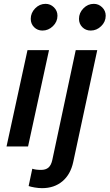

<svg xmlns="http://www.w3.org/2000/svg" viewBox="-20 -762 570 999"><path d="M201 -603Q175 -603 157.5 -620.5Q140 -638 140 -664Q140 -695 163 -718.5Q186 -742 217 -742Q242 -742 260.5 -724Q279 -706 279 -680Q279 -649 255.5 -626Q232 -603 201 -603ZM235 -501 126 0H14L123 -501ZM452 -603Q426 -603 408.5 -620.5Q391 -638 391 -664Q391 -695 414 -718.5Q437 -742 468 -742Q493 -742 511.5 -724Q530 -706 530 -680Q530 -649 506.5 -626Q483 -603 452 -603ZM199 217Q181 217 160.5 213.5Q140 210 129 206L148 116Q157 119 168 120.5Q179 122 194 122Q218 122 232 110Q246 98 252 71L374 -501H486L361 81Q347 146 304.5 181.5Q262 217 199 217Z"/></svg>

Font: Red Hat Text Medium
Style: Italic
Weight: 500
Italic angle: -12°
Designer: Pentagram / MCKL
Foundry: Pentagram / MCKL
Version: Version 1.003; Red Hat Text Medium Italic